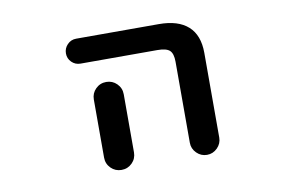

<svg xmlns="http://www.w3.org/2000/svg" viewBox="-62 -654 1123 741"><g transform="rotate(-10 500.0 -283.5)"><path d="M636.7 -76.2V-393.6Q636.7 -425.8 623.5 -438Q610.4 -450.2 575.2 -450.2H274.4Q253.9 -450.2 239.7 -464.4Q225.6 -478.5 225.6 -498.5Q225.6 -518.6 239.7 -533.2Q253.9 -547.9 274.4 -547.9H598.6Q673.8 -547.9 712.9 -512.7Q752 -477.5 752 -408.2V-76.2Q752 -52.7 734.9 -35.6Q717.8 -18.6 694.3 -18.6Q670.9 -18.6 653.8 -35.6Q636.7 -52.7 636.7 -76.2ZM300.8 -77.1V-304.7Q300.8 -329.1 317.9 -346.2Q335 -363.3 359.4 -363.3Q383.8 -363.3 400.9 -346.2Q418 -329.1 418 -304.7V-77.1Q418 -52.7 400.9 -35.6Q383.8 -18.6 359.4 -18.6Q335 -18.6 317.9 -35.6Q300.8 -52.7 300.8 -77.1Z"/></g></svg>

Font: Rounded-X Mgen+ 2m medium
Style: Regular
Weight: 500
Designer: [Source Han Sans]
Ryoko NISHIZUKA  (kana & ideographs); Paul D. Hunt (Latin, Greek & Cyrillic); Wenlong ZHANG  (bopomofo
Version: Version 1.059.20150602